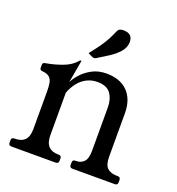

<svg xmlns="http://www.w3.org/2000/svg" viewBox="-122 -757 788 856"><g transform="rotate(20 272.0 -329.0)"><path d="M27.5 0Q13 0 13 -13V-25Q13 -38 26 -38H28Q60 -38 76 -54.5Q92 -71 92 -106V-284.5Q92 -309.2 89 -325.6Q86 -342 75.1 -351.5Q64.2 -361 40 -363Q29.2 -364 29.2 -375V-390Q29.2 -399.2 42 -401Q79.8 -407.2 119.1 -421.6Q158.5 -436 179.5 -461.8Q183.8 -466.2 186.5 -466.2H187.5Q189.5 -466.2 189.5 -465L170.5 -357.5Q179.5 -376.8 198.9 -398.4Q218.2 -420 247.4 -435.5Q276.5 -451 315 -451Q345 -451 370 -442.6Q395 -434.2 413.2 -416.8Q431.5 -399.2 441.5 -373.1Q451.5 -347 451.5 -311V-106Q451.5 -67.5 467.8 -52.8Q484 -38 514.2 -38H517.5Q530.5 -38 530.5 -25V-13Q530.5 0 517.5 0H315.8Q302.8 0 302.8 -13V-25Q302.8 -38 315.8 -38H319.5Q342.2 -38 356.6 -52.8Q371 -67.5 371 -106V-311Q371 -349.2 352.8 -375.5Q334.5 -401.8 289.2 -401.8Q262 -401.8 238.9 -390Q215.8 -378.2 199.2 -357Q182.8 -335.8 172.5 -308.5V-106.8Q172.5 -71.8 188.4 -54.9Q204.2 -38 234.5 -38H237.2Q250.2 -38 250.2 -25V-13Q250.2 0 235.8 0ZM207.5 -509Q233.2 -541.2 247.9 -562.4Q262.5 -583.5 272.4 -602.2Q282.2 -621 293.2 -646Q297.2 -653.2 304.2 -655.6Q311.2 -658 319.5 -658Q341.5 -658 352.4 -647.8Q363.2 -637.5 363.2 -619Q363.2 -592 344.4 -570.6Q325.5 -549.2 298.5 -531.9Q271.5 -514.5 246.5 -499.5Q244 -498.5 241.2 -497.2Q238.5 -496 236 -496.8Q232 -496.8 223.2 -501.2Z"/></g></svg>

Font: Young Serif Light
Style: Regular
Weight: 300
Designer: Bastien Sozeau
Foundry: NBR — Bastien Sozeau
Version: Version 5.001